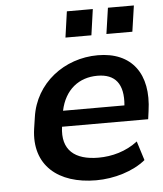

<svg xmlns="http://www.w3.org/2000/svg" viewBox="-54 -805 732 864"><g transform="rotate(-5 312.0 -373.5)"><path d="M346.2 10.7C427.2 10.7 514.2 -15.1 569.8 -61L542.5 -147.5C490.2 -106.9 425.8 -89.8 365.2 -89.8C258.3 -89.8 198.7 -138.2 213.4 -242.7H602.5L607.4 -278.8C631.8 -446.3 554.2 -549.3 401.4 -549.3C250 -549.3 116.7 -448.7 95.2 -295.9L87.4 -244.1C64.5 -81.5 173.8 10.7 346.2 10.7ZM380.9 -641.1 397.5 -758.3H280.3L263.7 -641.1ZM565.9 -641.1 583 -758.3H465.8L448.7 -641.1ZM391.6 -457.5C471.7 -457.5 510.3 -411.1 501.5 -314H224.1C244.1 -408.2 308.1 -457.5 391.6 -457.5Z"/></g></svg>

Font: Winston SemiBold
Style: Italic
Weight: 600
Italic angle: -8.13011°
Designer: Vernon Adams, Kim Jin-seong, David Berlow, Cristiano Sobral
Foundry: The Winston Project Authors
Version: Version 3.004